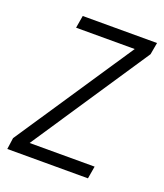

<svg xmlns="http://www.w3.org/2000/svg" viewBox="-115 -607 582 680"><g transform="rotate(20 176.0 -267.0)"><path d="M-9 0 -3 -43 294 -487H73L81 -534H361L353 -489L58 -47H303L295 0Z"/></g></svg>

Font: Georama SemiCondensed Light
Style: Italic
Weight: 300
Width: 4
Italic angle: -9°
Designer: Jean-Baptiste Levee
Foundry: Production Type
Version: Version 1.000